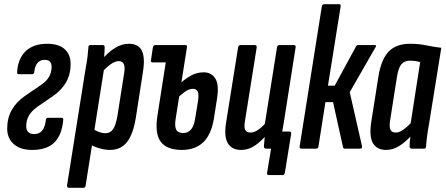

<svg xmlns="http://www.w3.org/2000/svg" viewBox="-20 -703 2107 908"><path d="M132 6Q76 6 45 -21.5Q14 -49 14 -95Q14 -145 36 -183.5Q58 -222 99 -250L175 -302Q200 -319 212 -340Q224 -361 224 -387Q224 -420 191 -420Q170 -420 157.5 -405.5Q145 -391 142 -363Q141 -352 132 -352H68Q60 -352 61 -363Q65 -426 101.5 -461Q138 -496 203 -496Q257 -496 285.5 -471Q314 -446 314 -399Q314 -352 292.5 -314Q271 -276 227 -246L158 -199Q129 -178 116.5 -156Q104 -134 104 -106Q104 -69 142 -69Q166 -69 179.5 -85.5Q193 -102 197 -136Q198 -146 207 -146H273Q280 -146 279 -136Q273 -65 237.5 -29.5Q202 6 132 6Z M500 6Q477 6 451 -1.5Q425 -9 405 -21L417 -95Q432 -85 447.5 -79Q463 -73 478 -73Q501 -73 514 -91Q527 -109 535 -153L567 -356Q572 -386 565.5 -400Q559 -414 542 -414Q524 -414 502.5 -398.5Q481 -383 459 -358L458 -417Q491 -456 523.5 -476Q556 -496 589 -496Q634 -496 650.5 -464Q667 -432 656 -363L623 -150Q610 -68 580.5 -31Q551 6 500 6ZM307 185Q296 185 297 174L383 -367Q391 -410 394 -436Q397 -462 398 -479Q398 -490 408 -490H466Q475 -490 475 -479Q475 -461 472.5 -435Q470 -409 467 -392L472 -377L385 174Q384 185 375 185Z M701 -408Q692 -408 694 -418L703 -479Q706 -490 715 -490H799L787 -408ZM840 6Q768 6 739.5 -33.5Q711 -73 725 -159L775 -479Q777 -490 786 -490H857Q866 -490 864 -479L811 -143Q805 -107 813 -90.5Q821 -74 847 -74Q893 -74 903 -143L917 -229Q921 -259 914.5 -271Q908 -283 893 -283Q874 -283 854.5 -269Q835 -255 817 -237L828 -305Q850 -326 879.5 -343.5Q909 -361 943 -361Q980 -361 998.5 -331.5Q1017 -302 1006 -234L992 -145Q980 -68 942 -31Q904 6 840 6Z M1252 125Q1241 125 1243 115L1262 0H1242L1315 -81H1349Q1358 -81 1357 -70L1327 115Q1325 125 1316 125ZM1119 6Q1077 6 1057.5 -25.5Q1038 -57 1050 -128L1106 -479Q1108 -490 1116 -490H1184Q1195 -490 1194 -479L1139 -134Q1133 -102 1139.5 -89Q1146 -76 1165 -76Q1183 -76 1203.5 -91Q1224 -106 1244 -130L1248 -74Q1220 -39 1188.5 -16.5Q1157 6 1119 6ZM1238 0Q1228 0 1228 -11Q1229 -30 1232 -56Q1235 -82 1237 -99L1232 -114L1290 -479Q1292 -490 1301 -490H1369Q1380 -490 1378 -479L1322 -123Q1315 -85 1311.5 -57.5Q1308 -30 1307 -11Q1307 0 1296 0Z M1752 -490Q1758 -490 1758.5 -486.5Q1759 -483 1755 -478L1634 -267L1692 -12Q1694 0 1683 0H1611Q1603 0 1602 -8L1555 -220H1519L1486 -10Q1485 0 1475 0H1405Q1396 0 1397 -10L1502 -673Q1504 -683 1513 -683H1584Q1593 -683 1591 -673L1531 -298H1563L1664 -484Q1668 -490 1674 -490Z M1806 6Q1763 6 1744 -25.5Q1725 -57 1736 -128L1770 -344Q1784 -425 1819.5 -460.5Q1855 -496 1919 -496Q1961 -496 1996 -488.5Q2031 -481 2067 -477L2010 -123Q2003 -84 1999.5 -57Q1996 -30 1995 -11Q1995 0 1985 0H1927Q1917 0 1917 -11Q1917 -20 1918 -32Q1919 -44 1921 -57Q1896 -30 1867 -12Q1838 6 1806 6ZM1852 -76Q1867 -76 1885.5 -88.5Q1904 -101 1922 -120L1967 -409Q1955 -413 1943 -414.5Q1931 -416 1918 -416Q1893 -416 1878.5 -399.5Q1864 -383 1857 -338L1825 -134Q1820 -103 1826.5 -89.5Q1833 -76 1852 -76Z"/></svg>

Font: Sofia Sans Extra Condensed SemiBold
Style: Italic
Weight: 600
Italic angle: -9°
Designer: Botio Nikoltchev, Ani Petrova
Foundry: lettersoup
Version: Version 4.101